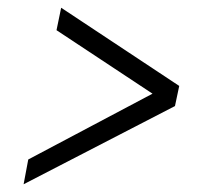

<svg xmlns="http://www.w3.org/2000/svg" viewBox="-20 -538 540 496"><path d="M41 -62 53 -126 374 -296 126 -460 138 -518 443 -316 432 -264Z"/></svg>

Font: Radio Canada Condensed Light
Style: Italic
Weight: 300
Width: 3
Italic angle: -12°
Designer: Charles Daoud, Etienne Aubert Bonn, Alexandre Saumier Demers, Jacques Le Bailly
Foundry: Radio-Canada
Version: Version 2.104; ttfautohint (v1.8.4.7-5d5b);gftools[0.9.28.de